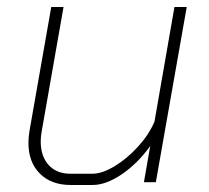

<svg xmlns="http://www.w3.org/2000/svg" viewBox="-20 -519 596 547"><path d="M61 -112Q61 -128 64 -146L126 -499H161L99 -146Q96 -130 96 -116Q96 -74 118.5 -49Q141 -24 181 -24H243Q271 -24 306.5 -45.5Q342 -67 373 -101Q404 -135 420 -172L477 -499H512L424 0H390L408 -103Q372 -53 327 -22.5Q282 8 244 8H181Q126 8 93.5 -24.5Q61 -57 61 -112Z"/></svg>

Font: Bai Jamjuree ExtraLight
Style: Italic
Weight: 275
Italic angle: -10°
Version: Version 1.000; ttfautohint (v1.6)